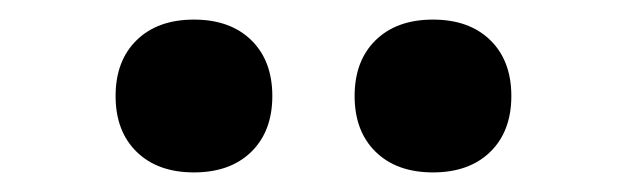

<svg xmlns="http://www.w3.org/2000/svg" viewBox="-20 -813 640 196"><path d="M422 -637Q385 -637 363.5 -658Q342 -679 342 -715Q342 -751 363.5 -772Q385 -793 422 -793Q459 -793 480.5 -772Q502 -751 502 -715Q502 -679 480.5 -658Q459 -637 422 -637ZM178 -637Q141 -637 119.5 -658Q98 -679 98 -715Q98 -751 119.5 -772Q141 -793 178 -793Q215 -793 236.5 -772Q258 -751 258 -715Q258 -679 236.5 -658Q215 -637 178 -637Z"/></svg>

Font: NKDuy Mono ExtraBold
Style: Regular
Weight: 800
Monospace: yes
Designer: NKDuy
Foundry: NKDuy
Version: Version 2.251; ttfautohint (v1.8.4.7-5d5b)